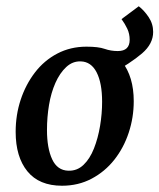

<svg xmlns="http://www.w3.org/2000/svg" viewBox="-20 -580 509 613"><path d="M178 13Q105 13 67.5 -33Q30 -79 30 -159Q30 -213 46 -261.5Q62 -310 91.5 -348.5Q121 -387 163 -409Q205 -431 256 -431Q332 -431 369.5 -383Q407 -335 407 -257Q407 -205 391 -156.5Q375 -108 345 -70Q315 -32 272.5 -9.5Q230 13 178 13ZM198 -35Q226 -34 246.5 -53.5Q267 -73 280 -106Q293 -139 299.5 -178Q306 -217 306 -255Q306 -315 288.5 -349Q271 -383 238 -384Q212 -385 191.5 -366Q171 -347 157 -315.5Q143 -284 136.5 -245Q130 -206 130 -165Q130 -107 146.5 -71.5Q163 -36 198 -35ZM330 -341 256 -431Q294 -431 314 -424Q334 -417 356 -417Q375 -417 384.5 -426Q394 -435 394 -453Q394 -472 386.5 -488Q379 -504 368 -519L423 -560Q440 -547 454.5 -525.5Q469 -504 469 -478Q469 -440 433.5 -409.5Q398 -379 330 -341Z"/></svg>

Font: Rasa Medium
Style: Italic
Weight: 500
Italic angle: -7.10001°
Designer: Anna Giedrys (Yrsa+Rasa design), David Brezina (Yrsa art-direction, Rasa art-direction, design)
Foundry: Rosetta Type Foundry
Version: Version 2.004